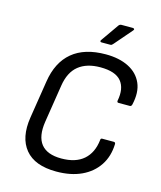

<svg xmlns="http://www.w3.org/2000/svg" viewBox="-124 -932 869 1034"><g transform="rotate(15 310.0 -415.0)"><path d="M288 12Q168 12 114.5 -53Q61 -118 79 -233L112 -442Q129 -553 197.5 -610Q266 -667 384 -667Q459 -667 511.5 -640.5Q564 -614 586 -564Q608 -514 591 -442Q588 -432 580 -432H517Q508 -432 509 -442Q523 -513 490.5 -552.5Q458 -592 374 -592Q298 -592 252.5 -555.5Q207 -519 195 -442L162 -232Q149 -148 183 -105.5Q217 -63 296 -63Q376 -63 420.5 -102Q465 -141 473 -213Q473 -223 482 -223H546Q556 -223 556 -213Q554 -144 520.5 -93.5Q487 -43 428 -15.5Q369 12 288 12ZM344 -723Q339 -723 337 -726.5Q335 -730 339 -735L407 -832Q413 -842 424 -842H487Q493 -842 495 -838Q497 -834 492 -829L409 -733Q405 -728 401.5 -725.5Q398 -723 393 -723Z"/></g></svg>

Font: Sofia Sans Hairline
Style: Italic
Weight: 1
Italic angle: -9°
Designer: Botio Nikoltchev, Ani Petrova
Foundry: lettersoup
Version: Version 4.102